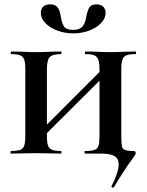

<svg xmlns="http://www.w3.org/2000/svg" viewBox="-20 -704 672 880"><path d="M592 -12Q602 -12 602 -2Q602 2 598 8.5Q594 15 587 24Q549 75 502 154Q500 156 498 156Q495 156 492.5 154Q490 152 491 150Q524 84 524 50Q524 23 505 11.5Q486 0 444 0H370Q367 0 367 -6Q367 -12 370 -12Q400 -12 413.5 -17Q427 -22 431.5 -36Q436 -50 436 -81V-385Q436 -415 431 -429.5Q426 -444 413 -450Q400 -456 372 -456Q369 -456 369 -462Q369 -468 372 -468L420 -467Q460 -465 487 -465Q511 -465 553 -467L601 -468Q604 -468 604 -462Q604 -456 601 -456Q573 -456 559.5 -450.5Q546 -445 541 -431Q536 -417 536 -387V-81Q536 -47 538.5 -34.5Q541 -22 552 -17Q563 -12 592 -12ZM135 -73 482 -420 502 -400 154 -53ZM32 -456Q29 -456 29 -462Q29 -468 32 -468L80 -467Q120 -465 145 -465Q172 -465 212 -467L260 -468Q262 -468 262 -462Q262 -456 260 -456Q220 -456 207.5 -442Q195 -428 195 -385V-81Q195 -51 200 -37Q205 -23 218.5 -17.5Q232 -12 260 -12Q262 -12 262 -6Q262 0 260 0Q229 0 212 -1L145 -2L80 -1Q62 0 30 0Q28 0 28 -6Q28 -12 30 -12Q59 -12 72.5 -17Q86 -22 91 -36.5Q96 -51 96 -81V-387Q96 -417 91 -431Q86 -445 72.5 -450.5Q59 -456 32 -456ZM375 -626Q381 -656 389.5 -670Q398 -684 422 -684Q442 -684 453 -673.5Q464 -663 464 -645Q464 -620 443 -598Q422 -576 388 -563.5Q354 -551 316 -551Q277 -551 242.5 -564Q208 -577 187.5 -598.5Q167 -620 167 -645Q167 -663 178 -673.5Q189 -684 210 -684Q229 -684 238.5 -675.5Q248 -667 252 -655.5Q256 -644 260 -622Q264 -596 274.5 -581.5Q285 -567 315 -567Q345 -567 358 -582.5Q371 -598 375 -626Z"/></svg>

Font: Cormorant Unicase
Style: Bold
Weight: 700
Designer: Christian Thalmann (Catharsis Fonts)
Foundry: Catharsis Fonts
Version: Version 4.000